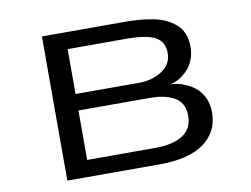

<svg xmlns="http://www.w3.org/2000/svg" viewBox="-76 -809 1202 918"><g transform="rotate(-10 525.0 -350.0)"><path d="M180 0V-700H580.5Q619 -700 651 -697.5Q683 -695 717.8 -688.5Q752.5 -682 778.8 -669.5Q805 -657 826.5 -638.8Q848 -620.5 859.5 -592.5Q871 -564.5 871 -528.5Q871 -498 861.8 -471.5Q852.5 -445 838.2 -427.5Q824 -410 806.8 -396.8Q789.5 -383.5 774.2 -377Q759 -370.5 746.5 -368.5Q764 -367.5 784 -363Q804 -358.5 828.5 -346.5Q853 -334.5 872.2 -316.8Q891.5 -299 904.8 -269.2Q918 -239.5 918 -202Q918 -108 844.8 -54Q771.5 0 628 0ZM290.5 -401H597.5Q664 -401 711.2 -432.5Q758.5 -464 758.5 -516.5Q758.5 -572 716.5 -595.5Q674.5 -619 576 -619H290.5ZM290.5 -81H622Q707 -81 755 -111.8Q803 -142.5 803 -206.5Q803 -239.5 789 -263Q775 -286.5 750 -298.5Q725 -310.5 698 -315.8Q671 -321 638 -321H290.5Z"/></g></svg>

Font: League Mono Extended
Style: Regular
Weight: 400
Width: 9
Designer: Tyler Finck
Foundry: The League of Moveable Type / Tyler Finck
Version: Version 2.210